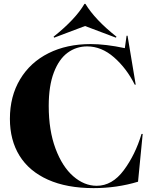

<svg xmlns="http://www.w3.org/2000/svg" viewBox="-20 -954 783 989"><path d="M31 -342Q31 -458 83.5 -545.5Q136 -633 230 -680Q324 -727 447 -727Q524 -727 623 -706L632 -770H637L679 -518H674Q632 -602 567.5 -658.5Q503 -715 429 -715Q373 -715 328.5 -682.5Q284 -650 257.5 -581Q231 -512 231 -408Q231 -282 266 -188.5Q301 -95 357.5 -46Q414 3 478 3Q558 3 617.5 -77Q677 -157 709 -264H715L691 -18Q582 15 462 15Q324 15 227 -28.5Q130 -72 80.5 -152Q31 -232 31 -342ZM259 -760 256 -765Q369 -855 415 -934H420Q470 -852 580 -765L577 -760L418 -820Z"/></svg>

Font: Nyght Serif Bold
Style: Regular
Weight: 700
Designer: Maksym Kobuzan
Version: Version 0.410